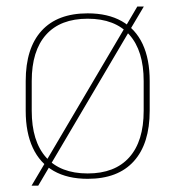

<svg xmlns="http://www.w3.org/2000/svg" viewBox="-20 -538 539 590"><path d="M249.5 11.5Q187.5 11.5 145 -12.8Q102.5 -37 80.8 -83.8Q59 -130.5 59 -197.5V-289Q59 -390 107.8 -443.5Q156.5 -497 249.5 -497Q311.5 -497 354 -473Q396.5 -449 418.2 -402.8Q440 -356.5 440 -289V-197.5Q440 -96.5 391.2 -42.5Q342.5 11.5 249.5 11.5ZM77 32.5 119 -38.5 123.5 -46 363.5 -453 367 -458.5 402 -518H422L380.5 -448L376.5 -441L136.5 -34L132 -26L97.5 32.5ZM249.5 -5Q333 -5 377.2 -54.5Q421.5 -104 421.5 -197.5V-289Q421.5 -382 377.5 -431.2Q333.5 -480.5 249.5 -480.5Q165.5 -480.5 121.5 -431.2Q77.5 -382 77.5 -289V-197.5Q77.5 -104 121.5 -54.5Q165.5 -5 249.5 -5Z"/></svg>

Font: Anek Bangla Medium Thin
Style: Regular
Weight: 250
Version: Version 1.003